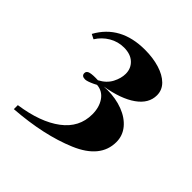

<svg xmlns="http://www.w3.org/2000/svg" viewBox="-124 -843 581 581"><g transform="rotate(45 167.0 -552.0)"><path d="M295.4 -684.1Q295.4 -648.9 260.7 -624.3Q226.1 -599.6 162.6 -588.9Q167.5 -589.4 177.7 -589.4Q213.9 -589.4 243.9 -577.9Q273.9 -566.4 291.3 -545.4Q308.6 -524.4 308.6 -497.1Q308.6 -428.7 223.6 -392.8Q138.7 -356.9 18.6 -348.1V-365.2Q103 -377.4 150.4 -413.1Q197.8 -448.7 197.8 -504.9Q197.8 -535.2 183.6 -555.7Q169.4 -576.2 144.5 -578.1Q147.9 -579.6 135.3 -573.2Q115.7 -564 107.4 -564Q92.3 -564 92.3 -576.2Q92.3 -585.4 103.8 -588.1Q115.2 -590.8 136.7 -589.8Q161.1 -602.5 171.9 -623.3Q182.6 -644 182.6 -663.1Q182.6 -686 166.7 -700.9Q150.9 -715.8 122.6 -715.8Q97.2 -715.8 75.2 -702.9Q53.2 -689.9 39.6 -668L24.4 -675.8Q68.4 -755.9 172.4 -755.9Q207 -755.9 234.9 -747.3Q262.7 -738.8 279.1 -722.7Q295.4 -706.5 295.4 -684.1Z"/></g></svg>

Font: TypoPRO Playfair Display SC
Style: Regular
Weight: 900
Designer: Claus Eggers Sørensen
Foundry: Claus Eggers Sørensen
Version: Version 1.004;PS 001.004;hotconv 1.0.70;makeotf.lib2.5.58329